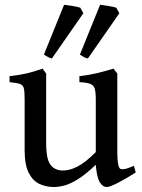

<svg xmlns="http://www.w3.org/2000/svg" viewBox="-20 -749 581 784"><path d="M534.2 -44.9Q498.5 -21.5 463.4 -3.4Q428.2 14.6 416.5 14.6Q398.9 14.6 387 -5.6Q375 -25.9 371.1 -76.2Q330.6 -37.6 299.6 -18.1Q268.6 1.5 244.4 8.1Q220.2 14.6 199.2 14.6Q168.9 14.6 141.8 2.4Q114.7 -9.8 97.7 -42.5Q80.6 -75.2 80.6 -136.2V-343.8Q80.6 -374.5 77.4 -388.2Q74.2 -401.9 61.3 -406.2Q48.3 -410.6 19 -413.6V-438Q58.6 -442.4 88.6 -449.2Q118.7 -456.1 153.8 -468.8L168.5 -448.7V-164.6Q168.5 -98.6 186.5 -75.7Q204.6 -52.7 237.3 -52.7Q265.1 -52.7 297.1 -69.3Q329.1 -85.9 371.1 -127.9V-343.8Q371.1 -373 366.7 -387.2Q362.3 -401.4 348.1 -406.7Q334 -412.1 304.2 -413.6V-438Q343.8 -442.4 378.7 -450.9Q413.6 -459.5 443.4 -468.8L459 -448.7V-128.9Q459 -69.3 470.2 -60.5Q475.6 -56.6 488.8 -58.8Q502 -61 526.9 -71.8ZM338.9 -510.3Q330.1 -511.7 322.5 -515.9Q314.9 -520 306.2 -525.9L388.7 -729.5Q400.4 -728 422.6 -724.6Q444.8 -721.2 455.1 -717.3L467.3 -694.8ZM191.9 -510.3Q184.1 -511.7 176.5 -515.9Q168.9 -520 159.2 -525.9L241.7 -729.5Q253.9 -728 276.1 -724.6Q298.3 -721.2 308.1 -717.3L320.3 -694.8Z"/></svg>

Font: Gentium Book Plus
Style: Regular
Weight: 400
Designer: Victor Gaultney, Annie Olsen, Iska Routamaa, Becca Hirsbrunner
Foundry: SIL International
Version: Version 6.101